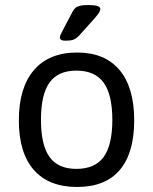

<svg xmlns="http://www.w3.org/2000/svg" viewBox="-20 -738 609 764"><path d="M287 6Q174 6 114.5 -62Q55 -130 55 -259Q55 -389 115 -459Q175 -529 287 -529Q397 -529 455.5 -459.5Q514 -390 514 -259Q514 -129 456.5 -61.5Q399 6 287 6ZM284 -66Q358 -66 392.5 -113.5Q427 -161 427 -261Q427 -361 392.5 -409Q358 -457 284 -457Q211 -457 177 -409.5Q143 -362 143 -261Q143 -161 177 -113.5Q211 -66 284 -66ZM240 -576Q229 -576 223.5 -579.5Q218 -583 218 -589Q218 -594 221.5 -600.5Q225 -607 229 -616L269 -692Q274 -701 280 -706.5Q286 -712 298 -715Q310 -718 331 -718Q354 -718 366.5 -714.5Q379 -711 379 -702Q379 -695 373 -686Q367 -677 352 -660L298 -600Q284 -584 272 -580Q260 -576 240 -576Z"/></svg>

Font: Asap
Style: Regular
Weight: 400
Designer: Pablo Cosgaya
Foundry: Omnibus-Type
Version: Version 3.001